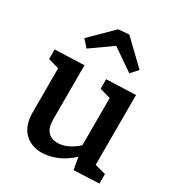

<svg xmlns="http://www.w3.org/2000/svg" viewBox="-191 -941 1009 1081"><g transform="rotate(30 313.5 -400.5)"><path d="M537 -82 608 -63V-1L444 6L430 -73Q385 -31 335 -10Q285 11 238 11Q168 11 125 -33Q82 -77 82 -161V-447L12 -467V-529L202 -536V-181Q202 -131 225 -106Q248 -81 288 -81Q318 -81 351 -95.5Q384 -110 417 -140V-447L347 -467V-529L537 -536ZM334 -812 484 -668 443 -623 302 -720 165 -623 125 -668 265 -806Z"/></g></svg>

Font: Bitter Pro SemiBold
Style: Regular
Weight: 600
Designer: Sol Matas, and Bitter project Authors
Foundry: Sol Matas
Version: Version 1.010